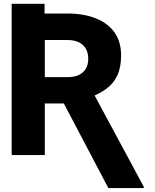

<svg xmlns="http://www.w3.org/2000/svg" viewBox="-20 -797 799 987"><path d="M40 -677.7V-777.3H209V-677.7ZM40 -727.5H326.2Q410.6 -727.5 472.9 -702.6Q535.2 -677.7 568.8 -630.1Q602.5 -582.5 602.5 -512.2Q602.5 -450.2 583 -408.9Q563.5 -367.7 528.1 -341.6Q492.7 -315.4 445.8 -297.9L389.6 -265.1H148.4L147.9 -400.4H326.2Q361.3 -400.4 385.3 -411.6Q409.2 -422.9 421.4 -444.1Q433.6 -465.3 433.6 -494.1Q433.6 -524.9 421.4 -546.4Q409.2 -567.9 385.3 -579.6Q361.3 -591.3 326.2 -591.3H210.4V0H40ZM537.1 169.9 281.7 -315.4H461.4L718.8 162.6V169.9Z"/></svg>

Font: Inter 28pt ExtraBold
Style: Regular
Weight: 800
Designer: Rasmus Andersson
Foundry: rsms
Version: Version 4.001;git-66647c0bb